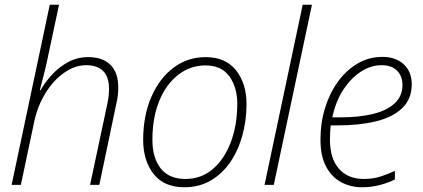

<svg xmlns="http://www.w3.org/2000/svg" viewBox="-20 -780 1783 810"><path d="M29 0 190 -760H229L186 -558Q178 -518 168 -477Q158 -436 148 -399H151Q168 -430 196.5 -462Q225 -494 264.5 -516.5Q304 -539 352 -539Q413 -539 446 -506.5Q479 -474 479 -410Q479 -376 470 -339L399 0H360L433 -343Q437 -362 438.5 -377Q440 -392 440 -405Q440 -456 415 -480.5Q390 -505 344 -505Q296 -505 250.5 -473Q205 -441 171.5 -386.5Q138 -332 124 -265L68 0Z M758 10Q672 10 628 -46Q584 -102 584 -190Q584 -291 618 -370Q652 -449 711.5 -494Q771 -539 848 -539Q932 -539 976 -483Q1020 -427 1020 -341Q1020 -272 1002.5 -208.5Q985 -145 951.5 -96Q918 -47 869 -18.5Q820 10 758 10ZM762 -25Q829 -25 878 -67Q927 -109 954 -181Q981 -253 981 -343Q981 -411 948 -457.5Q915 -504 847 -504Q783 -504 732 -464.5Q681 -425 652 -354.5Q623 -284 623 -190Q623 -114 658 -69.5Q693 -25 762 -25Z M1096 0 1257 -760H1296L1135 0Z M1507 10Q1460 10 1420 -11Q1380 -32 1356 -76.5Q1332 -121 1332 -191Q1332 -262 1351.5 -325Q1371 -388 1406.5 -436.5Q1442 -485 1489.5 -512.5Q1537 -540 1593 -540Q1650 -540 1683.5 -508.5Q1717 -477 1717 -425Q1717 -362 1676.5 -323.5Q1636 -285 1565.5 -268Q1495 -251 1404 -251H1375Q1374 -240 1373 -224Q1372 -208 1372 -191Q1372 -111 1410 -68Q1448 -25 1515 -25Q1555 -25 1587.5 -36Q1620 -47 1646 -59V-23Q1621 -10 1584.5 0Q1548 10 1507 10ZM1382 -285H1419Q1494 -285 1552.5 -299Q1611 -313 1644.5 -343.5Q1678 -374 1678 -422Q1678 -458 1655.5 -481.5Q1633 -505 1589 -505Q1546 -505 1504.5 -479Q1463 -453 1430 -404Q1397 -355 1382 -285Z"/></svg>

Font: Noto Sans Disp ExtLt
Style: Italic
Weight: 200
Italic angle: -12°
Designer: Monotype Design Team
Foundry: Monotype Imaging Inc.
Version: Version 2.000;GOOG;noto-source:20170915:90ef993387c0